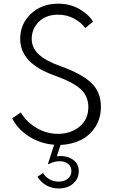

<svg xmlns="http://www.w3.org/2000/svg" viewBox="-20 -784 627 1058"><path d="M47.4 -132.3 94.7 -164.1Q126 -111.8 181.4 -79.1Q236.8 -46.4 299.8 -46.4Q369.1 -46.4 418 -85.9Q466.8 -125.5 466.8 -193.8Q466.8 -253.4 424.8 -292.5Q382.8 -331.5 277.8 -369.1Q91.3 -435.5 91.3 -569.3Q91.3 -652.3 150.4 -708Q209.5 -763.7 301.3 -763.7Q366.2 -763.7 417.2 -734.4Q468.3 -705.1 492.7 -664.6L449.7 -629.4Q427.7 -660.2 388.2 -681.6Q348.6 -703.1 299.8 -703.1Q233.4 -703.1 194.1 -664.1Q154.8 -625 154.8 -569.8Q154.8 -521.5 192.4 -485.4Q230 -449.2 311 -420.4Q430.2 -377.9 483.2 -327.1Q536.1 -276.4 536.1 -196.3Q536.1 -132.8 505.6 -85Q475.1 -37.1 425.3 -12.5Q375.5 12.2 313.5 14.6L293 77.6Q303.2 75.7 314.5 75.7Q355.5 75.7 384.8 97.9Q414.1 120.1 414.1 159.7Q414.1 201.2 382.8 227.8Q351.6 254.4 303.2 254.4Q266.1 254.4 235.8 237.5Q205.6 220.7 186.5 189.9L217.3 169.4Q231 191.9 253.4 204.3Q275.9 216.8 302.7 216.8Q334.5 216.8 354 200.7Q373.5 184.6 373.5 158.7Q373.5 134.8 356 119.6Q338.4 104.5 310.5 104.5Q273.9 104.5 248 121.1L244.6 118.2L278.3 13.7Q200.7 7.3 137.9 -33.4Q75.2 -74.2 47.4 -132.3Z"/></svg>

Font: Spartan MB
Style: Regular
Weight: 400
Designer: Matt Bailey, Mirko Velimirovic
Foundry: Matt Bailey
Version: Version 1.005